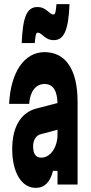

<svg xmlns="http://www.w3.org/2000/svg" viewBox="-20 -892 440 928"><path d="M258 -66V0H355V-400C355 -555 298 -640 195 -640C99 -640 32 -546 24 -390H121C125 -450 153 -486 195 -486C217 -486 233 -477 243 -460C252 -445 257 -423 258 -394L154 -367C81 -347 39 -279 39 -172C39 -60 83 16 153 16C196 16 223 -13 236 -66ZM258 -242C258 -180 224 -130 179 -130C152 -130 140 -150 140 -186C140 -215 155 -238 176 -243L258 -265ZM148 -684C151 -721 154 -734 162 -734C185 -734 195 -698 240 -698C289 -698 311 -745 316 -872H253C250 -835 247 -822 239 -822C216 -822 206 -858 161 -858C110 -858 90 -811 85 -684Z"/></svg>

Font: Yard Headline
Style: Regular
Weight: 400
Monospace: yes
Designer: Roman Shamin
Foundry: Evil Martians
Version: Version 1.000